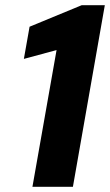

<svg xmlns="http://www.w3.org/2000/svg" viewBox="-20 -720 424 740"><path d="M105 0 198 -527 72 -493 94 -617 295 -700H384L261 0Z"/></svg>

Font: DM Sans 20pt Black
Style: Italic
Weight: 900
Italic angle: -10°
Version: Version 4.004;gftools[0.9.30]